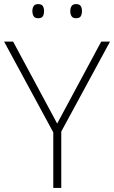

<svg xmlns="http://www.w3.org/2000/svg" viewBox="-20 -1010 557 937"><path d="M259 -407 474 -807H517L279 -368V-93H240V-364L0 -807H44ZM138 -956Q138 -971 144.5 -980.5Q151 -990 166 -990Q183 -990 189 -980.5Q195 -971 195 -956Q195 -940 189 -930.5Q183 -921 166 -921Q151 -921 144.5 -930.5Q138 -940 138 -956ZM323 -956Q323 -971 329.5 -980.5Q336 -990 351 -990Q368 -990 374 -980.5Q380 -971 380 -956Q380 -940 374 -930.5Q368 -921 351 -921Q336 -921 329.5 -930.5Q323 -940 323 -956Z"/></svg>

Font: Noto Sans Telugu UI ExtraLight
Style: Regular
Weight: 200
Designer: Jelle Bosma - Monotype Design Team
Foundry: Monotype Imaging Inc.
Version: Version 2.005; ttfautohint (v1.8.4.7-5d5b)